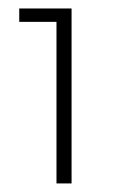

<svg xmlns="http://www.w3.org/2000/svg" viewBox="-20 -719 286 448"><path d="M24.9 -668V-699.2H147V-291H111.8V-668Z"/></svg>

Font: Trueno UltraLight
Style: Regular
Weight: 250
Designer: Julieta Ulanovsky
Foundry: Julieta Ulanovsky
Version: Version 3.001b | FøM Fix